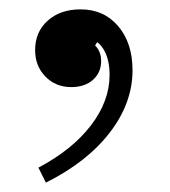

<svg xmlns="http://www.w3.org/2000/svg" viewBox="-20 -172 363 410"><path d="M78 218 62 186Q134 148 174 96Q214 44 214 -12Q214 -47 200 -68.5Q186 -90 163 -90L197 -97L175 -62L164 -83Q177 -83 186.5 -71Q196 -59 196 -42Q196 -17 178.5 -1.5Q161 14 132 14Q99 14 77 -8.5Q55 -31 55 -65Q55 -104 82 -128Q109 -152 152 -152Q202 -152 232.5 -116Q263 -80 263 -22Q263 48 214.5 111Q166 174 78 218Z"/></svg>

Font: Baskervville
Style: Bold
Weight: 700
Version: Version 1.100